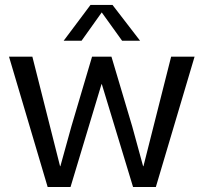

<svg xmlns="http://www.w3.org/2000/svg" viewBox="-20 -746 812 766"><path d="M15.9 -520H109.1L219.6 -83H220.9L264.6 -240.9L347.3 -520H424.6L507.7 -240.9L550.9 -83H552.3L662.8 -520H756.3L601.8 0H510.8L386.3 -410H384.9L261.4 0H170.1ZM233.9 -583.4 341.1 -726.4H428.8L538.9 -583.4H467.2L385.9 -696.5L305.3 -583.4Z"/></svg>

Font: Murecho Thin
Style: Regular
Weight: 100
Designer: Neil Summerour
Foundry: Positype
Version: Version 1.010